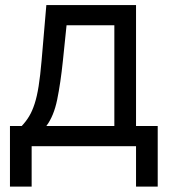

<svg xmlns="http://www.w3.org/2000/svg" viewBox="-20 -565 664 742"><path d="M18.5 156.2V-78.1H63.9Q80.6 -95.5 92.7 -115.8Q104.8 -136 113.8 -163.9Q122.9 -191.8 129.3 -232.1Q135.7 -272.4 140.6 -329.5L159.1 -545.5H505.7V-78.1H589.5V156.2H505.7V0H102.3V156.2ZM159.1 -78.1H421.9V-467.3H237.2L223 -329.5Q214.1 -244 201 -180Q187.9 -116.1 159.1 -78.1Z"/></svg>

Font: InterMG
Style: Regular
Weight: 400
Designer: Rasmus Andersson
Foundry: rsms
Version: Version 3.019;December 26, 2023;FontCreator 15.0.0.2955 64-b